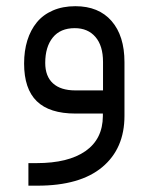

<svg xmlns="http://www.w3.org/2000/svg" viewBox="-20 -359 470 607"><path d="M373.5 -162.6V7.3Q373.5 110.8 303.2 169.4Q232.9 228 98.6 228H69.8V156.7H95.7Q195.8 156.7 250.2 118.7Q304.7 80.6 305.2 8.3V7.3V0H297.9H218.8Q136.2 0 96.2 -39.1Q56.2 -78.1 56.2 -158.2Q56.2 -198.2 66.4 -231.2Q76.7 -264.2 96.4 -288.3Q116.2 -312.5 147.2 -325.9Q178.2 -339.4 218.3 -339.4Q292 -339.4 332.8 -292.5Q373.5 -245.6 373.5 -162.6ZM123 -160.2Q123 -117.7 147.5 -95.5Q171.9 -73.2 218.3 -73.2H298.3H305.7V-80.6V-163.1Q305.7 -214.4 281.7 -242.2Q257.8 -270 216.3 -270Q170.9 -270 147 -240.5Q123 -210.9 123 -160.2Z"/></svg>

Font: Shabnam Light FD-WOL
Style: Light-FD-WOL
Weight: 300
Foundry: DejaVu fonts team - Redesigned by Saber Rastikerdar - Based on Vazir font
Version: Version 5.0.0